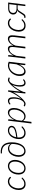

<svg xmlns="http://www.w3.org/2000/svg" viewBox="2294 -3048 930 5558"><g transform="rotate(-90 2759.0 -269.0)"><path d="M400.5 -91Q374 -61.5 350.2 -42.5Q326.5 -23.5 303.8 -12.5Q281 -1.5 257.5 2.5Q234 6.5 207.5 6.5Q164.5 6.5 132.8 -8.2Q101 -23 80 -49.5Q59 -76 48.5 -112.5Q38 -149 38 -192Q38 -231.5 46.2 -270.2Q54.5 -309 70 -344Q85.5 -379 107.5 -408.5Q129.5 -438 157 -459.5Q184.5 -481 216.8 -493.2Q249 -505.5 285.5 -505.5Q310 -505.5 329.8 -500.8Q349.5 -496 366 -487.2Q382.5 -478.5 396 -466Q409.5 -453.5 421 -438L407 -421.5Q402.5 -416 396.5 -416Q391.5 -416 384.2 -424Q377 -432 364.8 -441.2Q352.5 -450.5 333 -458.5Q313.5 -466.5 284 -466.5Q242 -466.5 205.8 -444Q169.5 -421.5 142.8 -383.5Q116 -345.5 100.8 -295.8Q85.5 -246 85.5 -192Q85.5 -157.5 93.2 -128Q101 -98.5 117.2 -77Q133.5 -55.5 158 -43.5Q182.5 -31.5 216 -31.5Q242.5 -31.5 263.5 -37.2Q284.5 -43 300.8 -51.5Q317 -60 329.2 -70.2Q341.5 -80.5 351 -89Q360.5 -97.5 367.2 -103.2Q374 -109 379.5 -109Q385 -109 390 -104L400.5 -91Z M667.5 -31Q711 -31 746.8 -53.8Q782.5 -76.5 808 -114.2Q833.5 -152 847.2 -200.8Q861 -249.5 861 -301Q861 -381 825.5 -424Q790 -467 727 -467Q683.5 -467 647.8 -444.5Q612 -422 586.8 -384.8Q561.5 -347.5 547.5 -299Q533.5 -250.5 533.5 -198Q533.5 -118.5 568.8 -74.8Q604 -31 667.5 -31ZM663.5 6.5Q623.5 6.5 590.8 -7.5Q558 -21.5 534.8 -48Q511.5 -74.5 498.8 -112.2Q486 -150 486 -198Q486 -258.5 504 -314Q522 -369.5 554.8 -412Q587.5 -454.5 632.5 -479.8Q677.5 -505 731.5 -505Q771.5 -505 804.2 -491Q837 -477 860.2 -450.5Q883.5 -424 896.2 -386.2Q909 -348.5 909 -301.5Q909 -241 890.8 -185.5Q872.5 -130 840 -87.2Q807.5 -44.5 762.5 -19Q717.5 6.5 663.5 6.5Z M1098.5 -712Q1176.5 -718.5 1236.2 -702.2Q1296 -686 1336.5 -647Q1377 -608 1397.8 -545.2Q1418.5 -482.5 1418.5 -396Q1418.5 -295.5 1397 -220Q1375.5 -144.5 1340 -94.2Q1304.5 -44 1258.2 -19Q1212 6 1162 6Q1125.5 6 1095.5 -7.8Q1065.5 -21.5 1044 -47.8Q1022.5 -74 1010.8 -111.8Q999 -149.5 999 -197.5Q999 -234.5 1006.5 -271.8Q1014 -309 1028.2 -342.8Q1042.5 -376.5 1063.2 -405.8Q1084 -435 1110.5 -456.8Q1137 -478.5 1169.2 -490.8Q1201.5 -503 1238.5 -503Q1284 -503 1318.5 -484Q1353 -465 1375.5 -428.5Q1368.5 -562 1302.8 -623.5Q1237 -685 1106 -678.5Q1093.5 -678.5 1096 -690.5ZM1168.5 -32Q1207 -32 1243.2 -53.5Q1279.5 -75 1308 -119.2Q1336.5 -163.5 1354 -231.8Q1371.5 -300 1372 -393.5Q1354.5 -426.5 1322.5 -447Q1290.5 -467.5 1246.5 -467.5Q1215 -467.5 1187.8 -456.8Q1160.5 -446 1138.2 -427Q1116 -408 1098.8 -382Q1081.5 -356 1069.8 -326Q1058 -296 1052 -262.8Q1046 -229.5 1046 -196Q1046 -155 1055.2 -124.2Q1064.5 -93.5 1080.8 -73Q1097 -52.5 1119.2 -42.2Q1141.5 -32 1168.5 -32Z M1896 -402.5Q1896 -382 1890.5 -363.5Q1885 -345 1871 -328.5Q1857 -312 1833 -297.2Q1809 -282.5 1771.5 -270.2Q1734 -258 1682 -248.2Q1630 -238.5 1560 -231Q1559 -220.5 1558.5 -210.2Q1558 -200 1558 -190Q1558 -115.5 1591.8 -73.5Q1625.5 -31.5 1693.5 -31.5Q1720 -31.5 1741.2 -37.2Q1762.5 -43 1779.2 -52Q1796 -61 1808.8 -71Q1821.5 -81 1831.5 -90Q1841.5 -99 1848.8 -104.8Q1856 -110.5 1862 -110.5Q1868 -110.5 1872.5 -105.5L1883.5 -92.5Q1859 -66.5 1835.8 -47.8Q1812.5 -29 1788.8 -17Q1765 -5 1739.5 0.8Q1714 6.5 1685 6.5Q1643.5 6.5 1611.2 -7.2Q1579 -21 1557 -46.2Q1535 -71.5 1523.5 -107.8Q1512 -144 1512 -189Q1512 -226.5 1519.5 -264.5Q1527 -302.5 1541.8 -337.5Q1556.5 -372.5 1578.2 -403Q1600 -433.5 1628 -456Q1656 -478.5 1690 -491.5Q1724 -504.5 1763.5 -504.5Q1800 -504.5 1825.2 -494.2Q1850.5 -484 1866.2 -468.8Q1882 -453.5 1889 -435.8Q1896 -418 1896 -402.5ZM1761 -469.5Q1721 -469.5 1688.8 -452.5Q1656.5 -435.5 1631.8 -407.2Q1607 -379 1590.2 -341.8Q1573.5 -304.5 1565.5 -264Q1629 -271 1675 -280.2Q1721 -289.5 1753 -299.8Q1785 -310 1804.8 -322Q1824.5 -334 1835.5 -346.8Q1846.5 -359.5 1850.2 -373Q1854 -386.5 1854 -401Q1854 -411.5 1849.2 -423.8Q1844.5 -436 1833.5 -446Q1822.5 -456 1804.8 -462.8Q1787 -469.5 1761 -469.5Z M1963.5 176 2045.5 -499H2067Q2084.5 -499 2084.5 -481L2068.5 -324.5Q2088 -365 2112.2 -398.2Q2136.5 -431.5 2163.8 -455.2Q2191 -479 2220.5 -492Q2250 -505 2280.5 -505Q2313 -505 2337.5 -492.5Q2362 -480 2378.5 -457.2Q2395 -434.5 2403.5 -402Q2412 -369.5 2412 -329.5Q2412 -291 2404 -251.2Q2396 -211.5 2381.2 -174.2Q2366.5 -137 2345.2 -104Q2324 -71 2297 -46.5Q2270 -22 2237.8 -7.8Q2205.5 6.5 2169.5 6.5Q2129 6.5 2094.8 -11.5Q2060.5 -29.5 2039 -64.5L2009.5 176ZM2265 -466.5Q2236.5 -466.5 2207.8 -450.8Q2179 -435 2152.5 -406Q2126 -377 2102.5 -336.2Q2079 -295.5 2061 -245.5L2043.5 -102.5Q2065.5 -63 2097.5 -47Q2129.5 -31 2164 -31Q2195.5 -31 2222.8 -43.8Q2250 -56.5 2272.2 -78.5Q2294.5 -100.5 2311.8 -129.8Q2329 -159 2340.8 -191.5Q2352.5 -224 2358.8 -258.2Q2365 -292.5 2365 -325Q2365 -392 2339.5 -429.2Q2314 -466.5 2265 -466.5Z M2887.5 -147Q2905 -181.5 2930 -221.5Q2955 -261.5 2984 -301.2Q3013 -341 3044.5 -377.8Q3076 -414.5 3107.2 -442.8Q3138.5 -471 3167.8 -487.8Q3197 -504.5 3221 -504.5Q3242 -504.5 3260.2 -498.5Q3278.5 -492.5 3299 -478L3288 -459.5Q3285.5 -455.5 3282.5 -453.8Q3279.5 -452 3276.5 -451.5Q3273.5 -451 3268.5 -453.2Q3263.5 -455.5 3256.8 -458.5Q3250 -461.5 3241 -464Q3232 -466.5 3220 -466.5Q3190.5 -466.5 3163.8 -443Q3137 -419.5 3116.5 -378.8Q3096 -338 3084 -283.5Q3072 -229 3072 -167Q3072 -130.5 3076.5 -104.8Q3081 -79 3089.8 -62.8Q3098.5 -46.5 3111.8 -39Q3125 -31.5 3142.5 -31.5Q3160.5 -31.5 3174 -37Q3187.5 -42.5 3197.2 -49.2Q3207 -56 3213.2 -61.5Q3219.5 -67 3223 -67.5Q3230 -68.5 3234 -63L3244 -45Q3231 -30.5 3216.8 -20.8Q3202.5 -11 3188.2 -5Q3174 1 3160.2 3.5Q3146.5 6 3134.5 6Q3086 6 3058.5 -31.8Q3031 -69.5 3031 -150Q3031 -217 3045.5 -277Q3060 -337 3086 -384Q3059 -355.5 3030 -318.5Q3001 -281.5 2973.5 -239.2Q2946 -197 2921.2 -150.8Q2896.5 -104.5 2878.5 -57.5L2872.5 0.5H2831.5L2867.5 -353Q2850 -318 2825.2 -278Q2800.5 -238 2771.5 -198.2Q2742.5 -158.5 2710.8 -121.5Q2679 -84.5 2647.5 -56.2Q2616 -28 2586.8 -11Q2557.5 6 2533.5 6Q2512.5 6 2494.2 0Q2476 -6 2455.5 -20.5L2466.5 -39Q2471.5 -47 2477.5 -47Q2481 -47.5 2485.8 -45.2Q2490.5 -43 2497.5 -40.2Q2504.5 -37.5 2513.5 -35Q2522.5 -32.5 2534.5 -32.5Q2564 -32.5 2590.8 -56Q2617.5 -79.5 2638 -120.2Q2658.5 -161 2670.5 -215.5Q2682.5 -270 2682.5 -332Q2682.5 -368.5 2678 -394.2Q2673.5 -420 2664.8 -436.2Q2656 -452.5 2642.8 -460Q2629.5 -467.5 2612 -467.5Q2594 -467.5 2580.2 -462Q2566.5 -456.5 2556.8 -449.8Q2547 -443 2540.8 -437.5Q2534.5 -432 2531.5 -431.5Q2523.5 -430.5 2520 -435.5L2510.5 -453.5Q2523.5 -468.5 2537.8 -478.2Q2552 -488 2566.2 -493.8Q2580.5 -499.5 2594.2 -502Q2608 -504.5 2620 -504.5Q2668.5 -504.5 2696 -467Q2723.5 -429.5 2723.5 -348.5Q2723.5 -281.5 2709 -222Q2694.5 -162.5 2668.5 -115.5Q2695.5 -144 2724.8 -181Q2754 -218 2781.8 -260.8Q2809.5 -303.5 2834.2 -350Q2859 -396.5 2877 -443.5L2882.5 -498H2923.5Z M3692 0H3669Q3659 0 3655.5 -5.5Q3652 -11 3652 -18L3669 -173Q3650 -133 3627.2 -99.8Q3604.5 -66.5 3578.5 -43Q3552.5 -19.5 3524 -6.5Q3495.5 6.5 3465 6.5Q3434 6.5 3410.2 -5.8Q3386.5 -18 3370.8 -40.5Q3355 -63 3347 -95Q3339 -127 3339 -167Q3339 -210.5 3350.2 -252.2Q3361.5 -294 3381.5 -331.5Q3401.5 -369 3429.5 -400.5Q3457.5 -432 3491.5 -455Q3525.5 -478 3564 -491Q3602.5 -504 3643.5 -504Q3673 -504 3699.2 -498.8Q3725.5 -493.5 3750.5 -480.5ZM3480.5 -33Q3509 -33 3536.5 -49Q3564 -65 3589.2 -94Q3614.5 -123 3636.5 -163.8Q3658.5 -204.5 3676 -254L3701.5 -458.5Q3672 -468.5 3638 -468.5Q3588 -468.5 3542.5 -444Q3497 -419.5 3462.5 -378.5Q3428 -337.5 3407.5 -284.5Q3387 -231.5 3387 -174.5Q3387 -107.5 3409.8 -70.2Q3432.5 -33 3480.5 -33Z M3844.5 0 3904.5 -499H3926Q3943.5 -499 3943.5 -481L3929.5 -342Q3968.5 -419.5 4019.5 -462.2Q4070.5 -505 4127 -505Q4156 -505 4175 -494.5Q4194 -484 4204.5 -463.8Q4215 -443.5 4218 -414Q4221 -384.5 4218 -346.5Q4237.5 -386.5 4260.8 -416.2Q4284 -446 4309.8 -465.8Q4335.5 -485.5 4362.5 -495.2Q4389.5 -505 4416 -505Q4448.5 -505 4469.8 -492.5Q4491 -480 4502.5 -456Q4514 -432 4516.2 -397.2Q4518.5 -362.5 4513 -318L4475.5 0H4429L4466.5 -318Q4471 -353.5 4470.2 -381Q4469.5 -408.5 4462.2 -427.2Q4455 -446 4440.2 -455.5Q4425.5 -465 4401 -465Q4376.5 -465 4351.2 -453.8Q4326 -442.5 4301.8 -420Q4277.5 -397.5 4255.8 -363.5Q4234 -329.5 4216.5 -283.5L4183 0H4136.5L4174 -318Q4178.5 -353.5 4178.5 -381Q4178.5 -408.5 4172 -427.2Q4165.5 -446 4151.2 -455.5Q4137 -465 4112.5 -465Q4055.5 -465 4007.2 -413Q3959 -361 3922.5 -266L3891 0Z M4984.5 -91Q4958 -61.5 4934.2 -42.5Q4910.5 -23.5 4887.8 -12.5Q4865 -1.5 4841.5 2.5Q4818 6.5 4791.5 6.5Q4748.5 6.5 4716.8 -8.2Q4685 -23 4664 -49.5Q4643 -76 4632.5 -112.5Q4622 -149 4622 -192Q4622 -231.5 4630.2 -270.2Q4638.5 -309 4654 -344Q4669.5 -379 4691.5 -408.5Q4713.5 -438 4741 -459.5Q4768.5 -481 4800.8 -493.2Q4833 -505.5 4869.5 -505.5Q4894 -505.5 4913.8 -500.8Q4933.5 -496 4950 -487.2Q4966.5 -478.5 4980 -466Q4993.5 -453.5 5005 -438L4991 -421.5Q4986.5 -416 4980.5 -416Q4975.5 -416 4968.2 -424Q4961 -432 4948.8 -441.2Q4936.5 -450.5 4917 -458.5Q4897.5 -466.5 4868 -466.5Q4826 -466.5 4789.8 -444Q4753.5 -421.5 4726.8 -383.5Q4700 -345.5 4684.8 -295.8Q4669.5 -246 4669.5 -192Q4669.5 -157.5 4677.2 -128Q4685 -98.5 4701.2 -77Q4717.5 -55.5 4742 -43.5Q4766.5 -31.5 4800 -31.5Q4826.5 -31.5 4847.5 -37.2Q4868.5 -43 4884.8 -51.5Q4901 -60 4913.2 -70.2Q4925.5 -80.5 4935 -89Q4944.5 -97.5 4951.2 -103.2Q4958 -109 4963.5 -109Q4969 -109 4974 -104L4984.5 -91Z M5404.5 0H5361L5388.5 -224H5303Q5288 -224 5276.2 -221.2Q5264.5 -218.5 5255.5 -212.8Q5246.5 -207 5239.2 -199Q5232 -191 5225.5 -180.5L5140 -48Q5122 -18.5 5099.8 -7Q5077.5 4.5 5048.5 4.5Q5031.5 4.5 5025 1.8Q5018.5 -1 5019.5 -7L5022.5 -31.5H5039.5Q5059.5 -31.5 5075.8 -40.2Q5092 -49 5105.5 -69.5L5185 -189Q5195 -204.5 5208.8 -215.5Q5222.5 -226.5 5242.5 -232.5Q5208.5 -236 5184.8 -246.8Q5161 -257.5 5146 -273.8Q5131 -290 5124.2 -310Q5117.5 -330 5117.5 -352Q5117.5 -377.5 5127.2 -403.5Q5137 -429.5 5158 -450.2Q5179 -471 5212.2 -484.2Q5245.5 -497.5 5292.5 -497.5H5465.5ZM5162.5 -351Q5162.5 -329.5 5170.5 -311.8Q5178.5 -294 5193.5 -281.2Q5208.5 -268.5 5230.5 -261.5Q5252.5 -254.5 5280.5 -254.5H5392L5418 -465.5H5292.5Q5256.5 -465.5 5231.5 -454.8Q5206.5 -444 5191.2 -427.2Q5176 -410.5 5169.2 -390.2Q5162.5 -370 5162.5 -351Z"/></g></svg>

Font: Lato Light
Style: Italic
Weight: 300
Italic angle: -7°
Designer: Lukasz Dziedzic
Foundry: tyPoland Lukasz Dziedzic
Version: Version 2.007; 2014-02-27